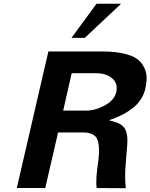

<svg xmlns="http://www.w3.org/2000/svg" viewBox="-20 -995 795 1015"><path d="M620.1 -975.1 428.2 -794.9H357.9L490.2 -975.1ZM645 0 491.2 -1Q483.9 -43.9 501 -154.8Q508.3 -223.6 494.1 -258.8Q479.5 -294.9 417 -294.9H287.1L219.2 -1H68.8L235.8 -723.1H516.1Q680.7 -723.1 728 -661.1Q748 -633.8 753.2 -605.5Q758.3 -577.1 749 -528.8Q741.7 -496.6 724.6 -470.2Q707.5 -443.8 683.1 -424.8Q658.7 -405.8 635.5 -393.3Q612.3 -380.9 583 -369.1Q558.6 -360.4 557.1 -358.9Q558.6 -357.9 582 -352.1Q625 -340.8 640.9 -313.2Q656.7 -285.6 652.8 -232.9Q649.9 -187.5 644 -121.1Q638.7 -60.5 645 0ZM434.1 -410.2H433.1Q483.4 -410.2 533.7 -437.5Q584 -464.8 594.2 -506.8Q605 -553.7 573.2 -580.8Q541.5 -607.9 488.8 -607.9H358.9L314 -410.2Z"/></svg>

Font: Perun
Style: Bold Italic
Weight: 700
Italic angle: -12°
Foundry: Copyright (c) Stefan Peev, Context Ltd, 2016
Version: Version 001.000